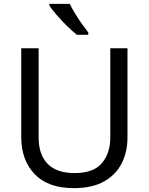

<svg xmlns="http://www.w3.org/2000/svg" viewBox="-20 -964 771 994"><path d="M640 -252Q640 -178 610 -118.5Q580 -59 518.5 -24.5Q457 10 362 10Q229 10 159.5 -62.5Q90 -135 90 -254V-714H180V-251Q180 -164 226.5 -116Q273 -68 367 -68Q464 -68 507.5 -119.5Q551 -171 551 -252V-714H640ZM341 -944Q352 -922 368.5 -894.5Q385 -867 403.5 -841Q422 -815 437 -796V-784H378Q355 -802 326 -830.5Q297 -859 272.5 -887.5Q248 -916 236 -934V-944Z"/></svg>

Font: Noto Sans Ethiopic
Style: Regular
Weight: 400
Designer: Monotype Design Team
Foundry: Monotype Imaging Inc.
Version: Version 2.102; ttfautohint (v1.8.4.7-5d5b)